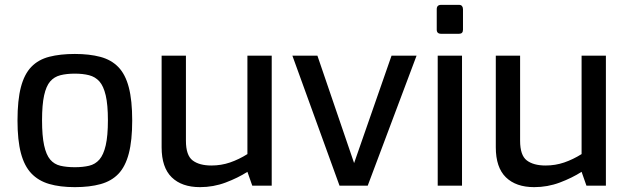

<svg xmlns="http://www.w3.org/2000/svg" viewBox="-20 -764 2581 790"><path d="M288 6Q227 6 182.5 -7Q138 -20 109 -50.5Q80 -81 66 -134Q52 -187 52 -268Q52 -352 66 -405.5Q80 -459 109 -489Q138 -519 183 -530.5Q228 -542 288 -542Q348 -542 393 -530Q438 -518 467 -488Q496 -458 510 -404.5Q524 -351 524 -268Q524 -186 510 -132.5Q496 -79 467.5 -49Q439 -19 394 -6.5Q349 6 288 6ZM288 -76Q321 -76 346.5 -82Q372 -88 389 -107.5Q406 -127 415 -166Q424 -205 424 -269Q424 -333 415 -371.5Q406 -410 389 -429Q372 -448 346.5 -454.5Q321 -461 288 -461Q254 -461 228.5 -454.5Q203 -448 186.5 -429Q170 -410 161.5 -371.5Q153 -333 153 -269Q153 -205 161.5 -166Q170 -127 186.5 -107.5Q203 -88 228.5 -82Q254 -76 288 -76Z M803 6Q728 6 686.5 -34.5Q645 -75 645 -158V-535H745V-185Q745 -125 772.5 -104Q800 -83 850 -83Q890 -83 926.5 -95.5Q963 -108 998 -130V-535H1098V0H1018L998 -57Q959 -32 908.5 -13Q858 6 803 6Z M1377 0 1183 -535H1286L1437 -93L1591 -535H1694L1493 0Z M1795 -625Q1777 -625 1777 -642V-726Q1777 -744 1795 -744H1869Q1877 -744 1881 -739Q1885 -734 1885 -726V-642Q1885 -625 1869 -625ZM1781 0V-535H1881V0Z M2178 6Q2103 6 2061.5 -34.5Q2020 -75 2020 -158V-535H2120V-185Q2120 -125 2147.5 -104Q2175 -83 2225 -83Q2265 -83 2301.5 -95.5Q2338 -108 2373 -130V-535H2473V0H2393L2373 -57Q2334 -32 2283.5 -13Q2233 6 2178 6Z"/></svg>

Font: Exo Thin Medium
Style: Regular
Weight: 500
Version: Version 2.000